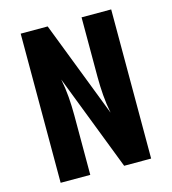

<svg xmlns="http://www.w3.org/2000/svg" viewBox="-109 -825 819 914"><g transform="rotate(-15 300.0 -367.5)"><path d="M77 0V-735H210L393 -261Q384 -306 380.5 -351Q377 -396 377 -441V-735H523V0H390L207 -474Q216 -429 219.5 -384Q223 -339 223 -294V0Z"/></g></svg>

Font: Iosevka Custom Heavy Extended
Style: Regular
Weight: 900
Width: 7
Monospace: yes
Designer: Belleve Invis
Foundry: Belleve Invis
Version: Version 11.2.4; ttfautohint (v1.8.4)